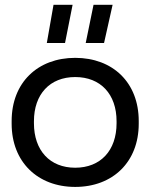

<svg xmlns="http://www.w3.org/2000/svg" viewBox="-20 -740 608 775"><path d="M283.5 14.5C435.5 14.5 540 -86.5 540 -240.5V-251.5C540 -406.5 435.5 -506.5 283.5 -506.5C132 -506.5 27 -406.5 27 -251.5V-240.5C27 -86.5 132 14.5 283.5 14.5ZM283.5 -63C181.5 -63 117 -132.5 117 -242.5V-250.5C117 -360 181.5 -429 283.5 -429C386 -429 450.5 -360 450.5 -250.5V-242.5C450.5 -132.5 386 -63 283.5 -63ZM196 -720.5 169 -566.5H242.5L273 -720.5ZM357.5 -720.5 326 -566.5H400L434.5 -720.5Z"/></svg>

Font: MCL Standard
Style: Regular
Weight: 400
Designer: Květoslav Bartoš
Foundry: Florian Karsten
Version: Version 1.001;Glyphs 3.2.3 (3260)